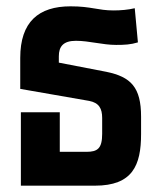

<svg xmlns="http://www.w3.org/2000/svg" viewBox="-20 -587 499 607"><path d="M46 0H280C399 0 426 -64 426 -163V-218C426 -311 394 -344 316 -360L166 -389V-409C166 -440 180 -458 220 -458C262 -458 304 -445 347 -445C374 -445 393 -446 416 -453L406 -561C385 -556 361 -554 339 -554C289 -554 269 -567 203 -567C102 -567 44 -518 44 -404V-306L262 -268C293 -262 303 -244 303 -214V-164C303 -117 288 -107 253 -107H169V-232H46Z"/></svg>

Font: Noto Sans Thai Looped ExtraCondensed
Style: Bold
Weight: 700
Width: 2
Designer: Sasikarn Vongin, Ben Mitchell
Foundry: The Fontpad Ltd
Version: Version 1.001